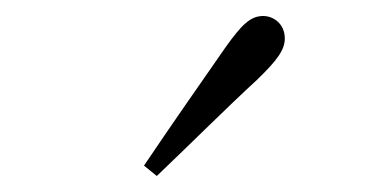

<svg xmlns="http://www.w3.org/2000/svg" viewBox="-20 -823 470 240"><path d="M160 -616 176 -603C220 -645 263 -688 301 -723C327 -748 336 -761 336 -775C336 -793 322 -803 309 -803C293 -803 282 -792 262 -764C230 -718 195 -668 160 -616Z"/></svg>

Font: Noto Serif CJK KR ExtraLight
Style: Regular
Weight: 250
Designer: Ryoko NISHIZUKA 西塚涼子 (kana & ideographs); Frank Grießhammer (Latin, Greek & Cyrillic); Wenlong ZHANG 张文龙 (bopomofo); San
Foundry: Adobe Systems Incorporated
Version: Version 1.000;PS 1;hotconv 16.6.53;makeotf.lib2.5.65590